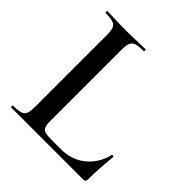

<svg xmlns="http://www.w3.org/2000/svg" viewBox="-170 -753 881 881"><g transform="rotate(45 270.5 -312.5)"><path d="M203 -543V-85Q203 -60 208 -47Q213 -34 227 -30Q241 -26 268 -26H328Q399 -26 448 -66Q497 -106 513 -172Q514 -175 519 -174Q524 -173 524 -170Q521 -139 518 -95.5Q515 -52 515 -15Q515 0 500 0H32Q30 0 30 -6Q30 -12 32 -12Q64 -12 80.5 -17Q97 -22 102.5 -37Q108 -52 108 -81V-544Q108 -573 102.5 -587.5Q97 -602 80.5 -607.5Q64 -613 32 -613Q30 -613 30 -619Q30 -625 32 -625Q56 -625 88 -623.5Q120 -622 155 -622Q192 -622 223.5 -623.5Q255 -625 279 -625Q282 -625 282 -619Q282 -613 279 -613Q247 -613 230.5 -607.5Q214 -602 208.5 -587Q203 -572 203 -543Z"/></g></svg>

Font: Cormorant SemiBold
Style: Regular
Weight: 600
Designer: Christian Thalmann (Catharsis Fonts)
Foundry: Catharsis Fonts
Version: Version 4.000